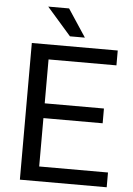

<svg xmlns="http://www.w3.org/2000/svg" viewBox="-61 -979 708 1025"><g transform="rotate(5 292.5 -467.0)"><path d="M499 -338.4H181.6V-79.1H550.3V0H85V-732.4H545.4V-652.8H181.6V-417.5H499ZM364.7 -785.6H284.7L155.3 -933.6H267.1Z"/></g></svg>

Font: Roboto2
Style: Regular
Weight: 400
Designer: Google
Foundry: Google
Version: Version 2.000981-w3; 2014; ttfautohint (v1.1) -l 5 -r 24 -G 